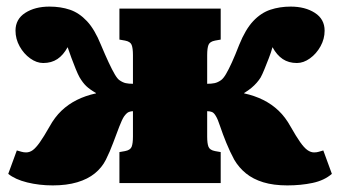

<svg xmlns="http://www.w3.org/2000/svg" viewBox="-20 -555 1031 582"><path d="M140 7Q99 7 62.5 -2Q26 -11 5 -28L31 -99Q38 -97 45 -95Q52 -93 59 -93Q70 -93 79.5 -100Q89 -107 101 -124Q113 -141 130 -171Q146 -200 166.5 -219.5Q187 -239 213 -252Q239 -265 271 -272V-273Q252 -284 241.5 -294Q231 -304 221 -321Q216 -330 209.5 -346Q203 -362 196.5 -379.5Q190 -397 185 -412Q172 -388 154 -376Q136 -364 111 -364Q91 -364 71.5 -378Q52 -392 39.5 -414.5Q27 -437 27 -462Q27 -497 56.5 -516Q86 -535 130 -535Q164 -535 192 -525.5Q220 -516 243.5 -491Q267 -466 286 -419Q299 -388 309.5 -365.5Q320 -343 328 -329.5Q336 -316 342 -312Q352 -305 361 -303Q370 -301 383 -301V-388Q383 -409 379 -419Q375 -429 359 -432L342 -435V-529H649V-435L632 -432Q616 -429 612 -419Q608 -409 608 -388V-301Q621 -301 630.5 -303Q640 -305 650 -312Q657 -317 665 -330.5Q673 -344 683 -366Q693 -388 705 -419Q724 -466 747.5 -491Q771 -516 799.5 -525.5Q828 -535 861 -535Q905 -535 934.5 -516Q964 -497 964 -462Q964 -437 951.5 -414.5Q939 -392 919.5 -378Q900 -364 880 -364Q855 -364 837 -376Q819 -388 806 -412Q802 -397 795 -379Q788 -361 781.5 -345Q775 -329 770 -320Q765 -312 758 -304Q751 -296 742 -288.5Q733 -281 720 -273V-272Q752 -265 778 -252Q804 -239 824.5 -219.5Q845 -200 861 -171Q878 -141 890 -124Q902 -107 912 -100Q922 -93 932 -93Q940 -93 946.5 -95Q953 -97 960 -99L986 -28Q963 -8 927.5 -0.5Q892 7 851 7Q809 7 778 -2.5Q747 -12 725.5 -29.5Q704 -47 690 -71Q677 -95 666 -122Q655 -149 647.5 -171.5Q640 -194 635 -202Q629 -213 622.5 -215.5Q616 -218 608 -218V-141Q608 -120 612 -110Q616 -100 632 -97L649 -94V0H342V-94L359 -97Q375 -100 379 -110Q383 -120 383 -141V-218Q377 -218 370.5 -215.5Q364 -213 356 -202Q350 -193 341.5 -171Q333 -149 323 -122Q313 -95 301 -71Q289 -47 267.5 -29.5Q246 -12 214 -2.5Q182 7 140 7Z"/></svg>

Font: Literata Variable Black
Style: Regular
Weight: 900
Designer: Latin by Veronika Burian and Jose Scaglione. Greek by Irene Vlachou. Cyrillic by Vera Evstafieva.
Foundry: TypeTogether
Version: Version 3.021